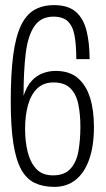

<svg xmlns="http://www.w3.org/2000/svg" viewBox="-20 -718 414 750"><path d="M192 12Q148 12 115.5 -3.5Q83 -19 62.5 -56.5Q42 -94 32 -159Q22 -224 22 -323Q22 -430 31.5 -502Q41 -574 61.5 -617.5Q82 -661 114.5 -679.5Q147 -698 191 -698Q246 -698 276 -672Q306 -646 318 -598Q330 -550 330 -487H278Q278 -543 271 -580Q264 -617 244.5 -635Q225 -653 189 -653Q140 -653 114.5 -616Q89 -579 80.5 -509.5Q72 -440 72 -344Q85 -382 104 -402.5Q123 -423 147.5 -432Q172 -441 197 -441Q251 -441 283.5 -413.5Q316 -386 331.5 -337Q347 -288 347 -223Q347 -148 328.5 -95.5Q310 -43 275.5 -15.5Q241 12 192 12ZM187 -33Q232 -33 255.5 -59Q279 -85 286.5 -128.5Q294 -172 294 -223Q294 -271 286 -310.5Q278 -350 255 -373Q232 -396 189 -396Q150 -396 125.5 -372.5Q101 -349 89.5 -308Q78 -267 78 -215Q78 -166 88 -125Q98 -84 121.5 -58.5Q145 -33 187 -33Z"/></svg>

Font: Archivo ExtraCondensed ExtraLight
Style: Regular
Weight: 250
Width: 2
Designer: Hector Gatti
Foundry: Omnibus-Type
Version: Version 2.001